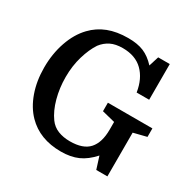

<svg xmlns="http://www.w3.org/2000/svg" viewBox="-161 -898 1084 1076"><g transform="rotate(30 380.5 -360.0)"><path d="M377 -65Q462 -65 500 -107.5Q538 -150 538 -233V-283L454 -304V-359H742V-304L658 -283V0H586L561 -79Q518 -31 471.5 -10.5Q425 10 362 10Q225 10 143 -74Q97 -121 71.5 -193Q46 -265 46 -352Q46 -441 72.5 -517.5Q99 -594 147 -644Q188 -687 243.5 -708.5Q299 -730 373 -730Q433 -730 473.5 -713Q514 -696 551 -656L571 -720H646V-489H565Q552 -572 504 -619Q456 -666 374 -666Q328 -666 296.5 -650.5Q265 -635 242 -605Q214 -563 195.5 -500.5Q177 -438 177 -366Q177 -295 194.5 -230.5Q212 -166 244 -122Q266 -92 300 -78.5Q334 -65 377 -65Z"/></g></svg>

Font: Domine SemiBold
Style: Regular
Weight: 600
Designer: Pablo Impallari, Rodrigo Fuenzalida, Brenda Gallo
Foundry: Pablo Impallari, Rodrigo Fuenzalida, Brenda Gallo
Version: Version 2.000